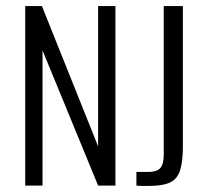

<svg xmlns="http://www.w3.org/2000/svg" viewBox="-20 -611 681 632"><path d="M63 0V-591H118L303 -129V-591H360V0H303L120 -445V0ZM470 1Q461 1 450 1Q439 1 429 0V-45H462Q494 -44 506.5 -56.5Q519 -69 519 -103V-591H582V-130Q582 -80 573 -51Q564 -22 540 -10.5Q516 1 470 1Z"/></svg>

Font: Alumni Sans Thin
Style: Regular
Weight: 400
Version: Version 1.018